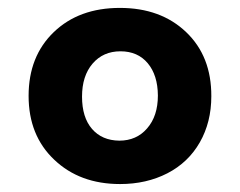

<svg xmlns="http://www.w3.org/2000/svg" viewBox="-20 -564 610 488"><path d="M283.2 -206.5Q327.1 -206.5 354 -237.8Q381.3 -269 381.3 -321.3Q380.9 -373 355.5 -403.3Q330.1 -433.6 286.1 -433.6Q242.2 -433.6 215.3 -402.3Q188.5 -371.1 188.5 -318.4Q188.5 -265.6 213.9 -236.3Q239.3 -207 283.2 -206.5ZM517.1 -319.3Q517.1 -253.4 487.8 -202.1Q458.5 -150.9 405.3 -123.5Q352.1 -96.2 285.2 -96.2Q182.6 -96.2 117.7 -158.2Q52.7 -219.7 52.7 -320.3Q52.7 -420.9 116.7 -482.4Q180.7 -543.9 284.7 -543.9Q388.7 -543.9 453.1 -482.4Q517.6 -420.9 517.1 -319.3Z"/></svg>

Font: NotoSans-Bold
Style: Bold
Weight: 700
Designer: Monotype Design team
Foundry: Monotype Imaging Inc.
Version: Version 1.04